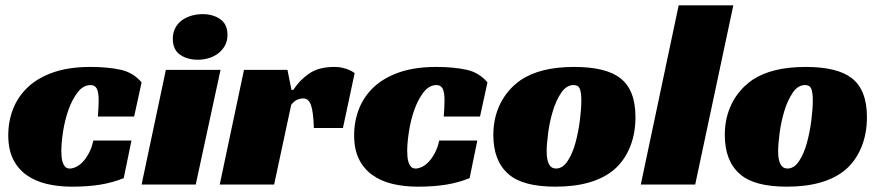

<svg xmlns="http://www.w3.org/2000/svg" viewBox="-20 -692 3301 720"><path d="M444 -24Q402 -7 355.5 0.5Q309 8 250 8Q198 8 154.5 -2.5Q111 -13 79 -36Q47 -59 29 -95.5Q11 -132 11 -184Q11 -238 29.5 -284.5Q48 -331 85.5 -366Q123 -401 181 -421Q239 -441 319 -441Q384 -441 432 -430.5Q480 -420 511 -383L483 -255H347Q348 -272 349 -285Q350 -298 350 -314Q350 -346 343 -359.5Q336 -373 320 -373Q292 -373 271 -345.5Q250 -318 236.5 -279.5Q223 -241 216.5 -198.5Q210 -156 210 -126Q210 -115 211 -103.5Q212 -92 215.5 -82Q219 -72 225 -66Q231 -60 242 -60Q252 -60 265 -66Q278 -72 290 -84.5Q302 -97 313 -117Q324 -137 330 -165H473Z M714 0H511L602 -430H807ZM833 -561Q833 -538 823.5 -521Q814 -504 798.5 -492Q783 -480 763 -474Q743 -468 722 -468Q682 -468 655 -487Q628 -506 628 -547Q628 -569 637 -586.5Q646 -604 661.5 -615.5Q677 -627 697.5 -633Q718 -639 740 -639Q779 -639 806 -620Q833 -601 833 -561Z M895 -430H1058L1073 -355H1080Q1103 -391 1139 -416Q1175 -441 1234 -441Q1238 -441 1246.5 -440.5Q1255 -440 1265.5 -437.5Q1276 -435 1287.5 -430.5Q1299 -426 1310 -418L1266 -212H1157Q1155 -274 1146 -298.5Q1137 -323 1117 -323Q1107 -323 1095.5 -318.5Q1084 -314 1072 -299L1008 0H804Z M1741 -24Q1699 -7 1652.5 0.5Q1606 8 1547 8Q1495 8 1451.5 -2.5Q1408 -13 1376 -36Q1344 -59 1326 -95.5Q1308 -132 1308 -184Q1308 -238 1326.5 -284.5Q1345 -331 1382.5 -366Q1420 -401 1478 -421Q1536 -441 1616 -441Q1681 -441 1729 -430.5Q1777 -420 1808 -383L1780 -255H1644Q1645 -272 1646 -285Q1647 -298 1647 -314Q1647 -346 1640 -359.5Q1633 -373 1617 -373Q1589 -373 1568 -345.5Q1547 -318 1533.5 -279.5Q1520 -241 1513.5 -198.5Q1507 -156 1507 -126Q1507 -115 1508 -103.5Q1509 -92 1512.5 -82Q1516 -72 1522 -66Q1528 -60 1539 -60Q1549 -60 1562 -66Q1575 -72 1587 -84.5Q1599 -97 1610 -117Q1621 -137 1627 -165H1770Z M2133 -441Q2252 -441 2306 -399Q2363 -355 2363 -253Q2363 -190 2342 -139.5Q2321 -89 2283 -56Q2207 8 2063 8Q1940 8 1887 -39Q1830 -88 1830 -186Q1830 -251 1856.5 -304Q1883 -357 1933 -392Q2006 -441 2133 -441ZM2065 -60Q2090 -60 2108.5 -88Q2127 -116 2138 -156.5Q2149 -197 2154.5 -240.5Q2160 -284 2160 -316Q2160 -344 2154.5 -358.5Q2149 -373 2131 -373Q2104 -373 2084.5 -344Q2065 -315 2053 -275Q2041 -235 2035.5 -193Q2030 -151 2030 -125Q2030 -60 2065 -60Z M2587 0H2383L2525 -672H2730Z M3001 -441Q3120 -441 3174 -399Q3231 -355 3231 -253Q3231 -190 3210 -139.5Q3189 -89 3151 -56Q3075 8 2931 8Q2808 8 2755 -39Q2698 -88 2698 -186Q2698 -251 2724.5 -304Q2751 -357 2801 -392Q2874 -441 3001 -441ZM2933 -60Q2958 -60 2976.5 -88Q2995 -116 3006 -156.5Q3017 -197 3022.5 -240.5Q3028 -284 3028 -316Q3028 -344 3022.5 -358.5Q3017 -373 2999 -373Q2972 -373 2952.5 -344Q2933 -315 2921 -275Q2909 -235 2903.5 -193Q2898 -151 2898 -125Q2898 -60 2933 -60Z"/></svg>

Font: Racing Sans One
Style: Regular
Weight: 400
Designer: Pablo Impallari, Rodrigo Fuenzalida
Foundry: Pablo Impallari, Rodrigo Fuenzalida
Version: Version 1.001; ttfautohint (v0.8) -G 200 -r 50